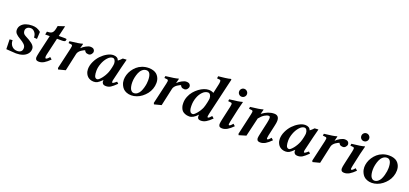

<svg xmlns="http://www.w3.org/2000/svg" viewBox="30 -1711 5842 2744"><g transform="rotate(20 2950.5 -339.0)"><path d="M211.9 9.8Q185.5 9.8 135.3 4.9Q85 0 62 0L58.1 -147.9L102.1 -151.9Q102.1 -95.7 133.8 -62.3Q165.5 -28.8 215.8 -28.8Q248.5 -28.8 270.3 -45.4Q292 -62 292 -99.1Q292 -130.4 266.6 -155Q241.2 -179.7 200.2 -203.1Q149.4 -232.4 128.7 -256.3Q107.9 -280.3 107.9 -312Q107.9 -353.5 134 -384Q160.2 -414.6 202.1 -429.2Q244.1 -443.8 295.9 -443.8Q335.4 -443.8 366 -433.1Q396.5 -422.4 429.2 -396L423.8 -287.1L377 -291Q377 -338.9 350.1 -370.4Q323.2 -401.9 290 -401.9Q254.9 -401.9 234.4 -383.8Q213.9 -365.7 213.9 -337.9Q213.9 -292.5 255.9 -271Q328.6 -234.9 368.9 -201.7Q409.2 -168.5 409.2 -129.9Q409.2 -85.4 382.1 -53.2Q355 -21 311 -5.6Q267.1 9.8 211.9 9.8Z M519 -119.1 581.1 -387.2H512.2L522 -434.1Q537.6 -434.1 549.8 -435.5Q562 -437 571.8 -439Q581.5 -440.9 589.1 -446.3Q596.7 -451.7 602.5 -456.1Q608.4 -460.4 613 -470Q617.7 -479.5 620.8 -486.3Q624 -493.2 627.4 -507.6Q630.9 -522 632.8 -532Q634.8 -542 638.2 -561L740.2 -595.2L702.1 -434.1H794.9Q822.8 -434.1 822.8 -424.8L817.9 -402.8Q816.4 -395.5 801.8 -391.4Q787.1 -387.2 771 -387.2H691.9L630.9 -125Q624.5 -97.2 627 -82Q629.4 -66.9 638.2 -66.9Q646.5 -66.9 660.6 -78.1Q674.8 -89.4 689.9 -108.9L721.2 -82Q673.8 -34.2 636 -12.2Q598.1 9.8 560.1 9.8Q541.5 9.8 529.5 5.1Q517.6 0.5 512.7 -8.1Q507.8 -16.6 506.3 -23.4Q504.9 -30.3 504.9 -39.1Q504.9 -54.2 519 -119.1Z M1050.8 -375Q1075.7 -400.9 1115 -422.4Q1154.3 -443.8 1180.7 -443.8Q1216.8 -443.8 1232.7 -428.7Q1248.5 -413.6 1248.5 -393.1Q1248.5 -371.1 1231.2 -351.6Q1213.9 -332 1190.4 -332Q1174.8 -332 1162.8 -335.7Q1150.9 -339.4 1143.8 -346.2Q1136.7 -353 1133.1 -358.4Q1129.4 -363.8 1126.5 -371.1Q1118.2 -368.7 1104.7 -361.8Q1091.3 -355 1073.7 -343.5Q1056.2 -332 1042 -314.7Q1027.8 -297.4 1023.4 -278.8L963.9 -7.8L856.4 20L847.7 0L921.4 -319.8Q927.7 -345.7 927.7 -358.9Q927.7 -379.9 909.7 -381.8L867.7 -386.2L871.6 -416Q1019 -432.1 1061.5 -446.8Q1067.4 -446.8 1067.4 -443.8L1049.8 -376Z M1550.3 -194.8Q1563.5 -230.5 1572.3 -272.9Q1581.1 -315.4 1581.1 -331.1Q1581.1 -361.8 1568.1 -383.3Q1555.2 -404.8 1534.2 -404.8Q1496.1 -404.8 1458.7 -362.8Q1421.4 -320.8 1399.4 -261.7Q1377.4 -202.6 1377.4 -150.9Q1377.4 -127.4 1379.2 -110.4Q1380.9 -93.3 1385.7 -75.9Q1390.6 -58.6 1401.1 -49.3Q1411.6 -40 1427.2 -40Q1448.7 -40 1487.5 -87.4Q1526.4 -134.8 1550.3 -194.8ZM1517.1 -39.1Q1517.1 -51.8 1518.1 -58.1L1516.1 -59.1Q1470.7 -15.6 1447.3 -2.9Q1423.8 9.8 1393.1 9.8Q1363.3 9.8 1339.1 0.2Q1314.9 -9.3 1299.6 -23.9Q1284.2 -38.6 1273.9 -57.9Q1263.7 -77.1 1259.5 -95.7Q1255.4 -114.3 1255.4 -131.8Q1255.4 -188.5 1282.5 -246.6Q1309.6 -304.7 1350.1 -347.2Q1390.6 -389.6 1439.7 -416.7Q1488.8 -443.8 1531.2 -443.8Q1598.1 -443.8 1615.2 -392.1Q1644.5 -412.6 1672.4 -443.8L1727.1 -446.8Q1729 -446.8 1729 -443.8L1697.3 -320.8L1650.4 -125Q1643.1 -99.1 1643.1 -83Q1643.1 -66.9 1652.3 -66.9Q1666 -66.9 1709.5 -105L1734.4 -82Q1679.2 -27.8 1648.2 -9Q1617.2 9.8 1579.1 9.8Q1545.4 9.8 1531.2 -5.6Q1517.1 -21 1517.1 -39.1Z M1987.8 -33.2Q2017.1 -33.2 2041.3 -52Q2065.4 -70.8 2079.3 -98.6Q2093.3 -126.5 2102.8 -160.6Q2112.3 -194.8 2116 -222.4Q2119.6 -250 2119.6 -272Q2119.6 -402.8 2049.8 -402.8Q2015.1 -402.8 1988 -379.6Q1960.9 -356.4 1945.8 -320.1Q1930.7 -283.7 1922.9 -245.8Q1915 -208 1915 -172.9Q1915 -137.7 1920.7 -111.1Q1926.3 -84.5 1934.1 -70.3Q1941.9 -56.2 1952.4 -47.1Q1962.9 -38.1 1971.2 -35.6Q1979.5 -33.2 1987.8 -33.2ZM1788.6 -165Q1788.6 -201.7 1800 -240.2Q1811.5 -278.8 1835.4 -315.2Q1859.4 -351.6 1892.1 -380.4Q1924.8 -409.2 1970.7 -426.5Q2016.6 -443.8 2068.8 -443.8Q2108.9 -443.8 2140.1 -433.6Q2171.4 -423.3 2190.4 -406.7Q2209.5 -390.1 2221.9 -367.9Q2234.4 -345.7 2239 -324Q2243.7 -302.2 2243.7 -278.8Q2243.7 -232.9 2227.8 -188.5Q2211.9 -144 2184.1 -108.9Q2156.2 -73.7 2120.8 -46.6Q2085.4 -19.5 2044.4 -4.9Q2003.4 9.8 1962.9 9.8Q1922.4 9.8 1890.1 -3.4Q1857.9 -16.6 1839.4 -35.9Q1820.8 -55.2 1808.8 -80.1Q1796.9 -105 1792.7 -125.7Q1788.6 -146.5 1788.6 -165Z M2508.8 -375Q2533.7 -400.9 2573 -422.4Q2612.3 -443.8 2638.7 -443.8Q2674.8 -443.8 2690.7 -428.7Q2706.5 -413.6 2706.5 -393.1Q2706.5 -371.1 2689.2 -351.6Q2671.9 -332 2648.4 -332Q2632.8 -332 2620.8 -335.7Q2608.9 -339.4 2601.8 -346.2Q2594.7 -353 2591.1 -358.4Q2587.4 -363.8 2584.5 -371.1Q2576.2 -368.7 2562.7 -361.8Q2549.3 -355 2531.7 -343.5Q2514.2 -332 2500 -314.7Q2485.8 -297.4 2481.4 -278.8L2421.9 -7.8L2314.5 20L2305.7 0L2379.4 -319.8Q2385.7 -345.7 2385.7 -358.9Q2385.7 -379.9 2367.7 -381.8L2325.7 -386.2L2329.6 -416Q2477.1 -432.1 2519.5 -446.8Q2525.4 -446.8 2525.4 -443.8L2507.8 -376Z M3033.2 -332Q3033.2 -362.8 3019.5 -383.8Q3005.9 -404.8 2984.4 -404.8Q2940.9 -404.8 2903.3 -366.5Q2865.7 -328.1 2845 -270.5Q2824.2 -212.9 2824.2 -153.8Q2824.2 -138.2 2824.7 -126.7Q2825.2 -115.2 2827.1 -100.8Q2829.1 -86.4 2833 -76.4Q2836.9 -66.4 2842.8 -57.4Q2848.6 -48.3 2858.6 -43.7Q2868.7 -39.1 2881.3 -39.1Q2899.9 -39.1 2938 -83.5Q2976.1 -127.9 2998.5 -180.2Q3011.7 -215.3 3022.5 -266.4Q3033.2 -317.4 3033.2 -332ZM3208.5 -583 3101.6 -125Q3094.2 -93.3 3094.2 -83Q3094.2 -66.9 3103.5 -66.9Q3120.1 -66.9 3154.3 -108.9L3185.5 -82Q3138.2 -34.2 3100.1 -12.2Q3062 9.8 3023.4 9.8Q3005.4 9.8 2993.4 4.9Q2981.4 0 2976.6 -8.3Q2971.7 -16.6 2970 -23.4Q2968.3 -30.3 2968.3 -39.1Q2968.3 -50.3 2970.2 -60.1L2968.3 -61Q2905.3 9.8 2846.2 9.8Q2808.1 9.8 2779.8 -2.2Q2751.5 -14.2 2736.8 -30.5Q2722.2 -46.9 2713.6 -70.1Q2705.1 -93.3 2703.1 -109.6Q2701.2 -126 2701.2 -144Q2701.2 -193.4 2720 -240.7Q2738.8 -288.1 2769 -324Q2799.3 -359.9 2836.4 -387.5Q2873.5 -415 2911.4 -429.4Q2949.2 -443.8 2981.4 -443.8Q3023.4 -443.8 3056.2 -424.8L3085.4 -557.1Q3092.3 -587.9 3092.3 -606.9Q3092.3 -622.6 3087.2 -628.7Q3082 -634.8 3071.3 -634.8L3040.5 -637.2Q3035.2 -637.2 3035.2 -642.1L3039.6 -671.9Q3078.6 -674.8 3140.9 -683.1Q3203.1 -691.4 3221.2 -698.2Q3233.4 -698.2 3233.4 -688Q3223.1 -647.9 3208.5 -583Z M3454.1 -630.9Q3478.5 -630.9 3496.3 -613.3Q3514.2 -595.7 3514.2 -570.8Q3514.2 -546.4 3496.3 -528.8Q3478.5 -511.2 3454.1 -511.2Q3429.2 -511.2 3412.1 -528.6Q3395 -545.9 3395 -570.8Q3395 -595.7 3412.1 -613.3Q3429.2 -630.9 3454.1 -630.9ZM3467.8 -325.2 3423.8 -125Q3417 -91.8 3417 -83Q3417 -66.9 3425.8 -66.9Q3444.3 -66.9 3477.1 -108.9L3507.8 -82Q3460.4 -34.2 3422.4 -12.2Q3384.3 9.8 3346.2 9.8Q3328.1 9.8 3316.4 5.1Q3304.7 0.5 3299.8 -8.1Q3294.9 -16.6 3293.5 -23.4Q3292 -30.3 3292 -39.1Q3292 -63 3305.2 -119.1L3350.1 -319.8Q3356 -346.7 3356 -358.9Q3356 -379.9 3337.9 -381.8L3295.9 -386.2L3299.8 -416Q3449.7 -432.1 3492.2 -446.8Q3498 -446.8 3498 -443.8Q3480 -376 3467.8 -325.2Z M3795.4 -375Q3886.2 -443.8 3976.6 -443.8Q4051.8 -443.8 4051.8 -361.8Q4051.8 -333.5 4040.5 -285.2L4004.4 -123Q3998.5 -94.7 3998.5 -81.1Q3998.5 -64.9 4006.8 -64.9Q4024.9 -64.9 4057.6 -106.9L4088.9 -80.1Q4041.5 -31.7 4003.7 -9.8Q3965.8 12.2 3927.7 12.2Q3909.2 12.2 3897.2 7.3Q3885.3 2.4 3880.4 -6.1Q3875.5 -14.6 3874 -21.5Q3872.6 -28.3 3872.6 -37.1Q3872.6 -56.6 3886.7 -117.2L3922.9 -279.8Q3934.6 -335 3934.6 -356Q3934.6 -373 3929.9 -380.6Q3925.3 -388.2 3913.6 -388.2Q3886.7 -388.2 3850.1 -366Q3813.5 -343.8 3776.9 -297.9L3709.5 -12.2L3601.6 20L3593.8 0L3666.5 -319.8Q3672.9 -349.1 3672.9 -358.9Q3672.9 -379.9 3654.8 -381.8L3612.8 -386.2L3616.7 -416Q3763.7 -432.1 3806.6 -446.8Q3812.5 -446.8 3812.5 -443.8L3794.4 -376Z M4467.3 -194.8Q4480.5 -230.5 4489.3 -272.9Q4498 -315.4 4498 -331.1Q4498 -361.8 4485.1 -383.3Q4472.2 -404.8 4451.2 -404.8Q4413.1 -404.8 4375.7 -362.8Q4338.4 -320.8 4316.4 -261.7Q4294.4 -202.6 4294.4 -150.9Q4294.4 -127.4 4296.1 -110.4Q4297.9 -93.3 4302.7 -75.9Q4307.6 -58.6 4318.1 -49.3Q4328.6 -40 4344.2 -40Q4365.7 -40 4404.5 -87.4Q4443.4 -134.8 4467.3 -194.8ZM4434.1 -39.1Q4434.1 -51.8 4435.1 -58.1L4433.1 -59.1Q4387.7 -15.6 4364.3 -2.9Q4340.8 9.8 4310.1 9.8Q4280.3 9.8 4256.1 0.2Q4231.9 -9.3 4216.6 -23.9Q4201.2 -38.6 4190.9 -57.9Q4180.7 -77.1 4176.5 -95.7Q4172.4 -114.3 4172.4 -131.8Q4172.4 -188.5 4199.5 -246.6Q4226.6 -304.7 4267.1 -347.2Q4307.6 -389.6 4356.7 -416.7Q4405.8 -443.8 4448.2 -443.8Q4515.1 -443.8 4532.2 -392.1Q4561.5 -412.6 4589.4 -443.8L4644 -446.8Q4646 -446.8 4646 -443.8L4614.3 -320.8L4567.4 -125Q4560.1 -99.1 4560.1 -83Q4560.1 -66.9 4569.3 -66.9Q4583 -66.9 4626.5 -105L4651.4 -82Q4596.2 -27.8 4565.2 -9Q4534.2 9.8 4496.1 9.8Q4462.4 9.8 4448.2 -5.6Q4434.1 -21 4434.1 -39.1Z M4918.9 -375Q4943.8 -400.9 4983.2 -422.4Q5022.5 -443.8 5048.8 -443.8Q5085 -443.8 5100.8 -428.7Q5116.7 -413.6 5116.7 -393.1Q5116.7 -371.1 5099.4 -351.6Q5082 -332 5058.6 -332Q5043 -332 5031 -335.7Q5019 -339.4 5012 -346.2Q5004.9 -353 5001.2 -358.4Q4997.6 -363.8 4994.6 -371.1Q4986.3 -368.7 4972.9 -361.8Q4959.5 -355 4941.9 -343.5Q4924.3 -332 4910.2 -314.7Q4896 -297.4 4891.6 -278.8L4832 -7.8L4724.6 20L4715.8 0L4789.6 -319.8Q4795.9 -345.7 4795.9 -358.9Q4795.9 -379.9 4777.8 -381.8L4735.8 -386.2L4739.7 -416Q4887.2 -432.1 4929.7 -446.8Q4935.5 -446.8 4935.5 -443.8L4918 -376Z M5312.5 -630.9Q5336.9 -630.9 5354.7 -613.3Q5372.6 -595.7 5372.6 -570.8Q5372.6 -546.4 5354.7 -528.8Q5336.9 -511.2 5312.5 -511.2Q5287.6 -511.2 5270.5 -528.6Q5253.4 -545.9 5253.4 -570.8Q5253.4 -595.7 5270.5 -613.3Q5287.6 -630.9 5312.5 -630.9ZM5326.2 -325.2 5282.2 -125Q5275.4 -91.8 5275.4 -83Q5275.4 -66.9 5284.2 -66.9Q5302.7 -66.9 5335.4 -108.9L5366.2 -82Q5318.8 -34.2 5280.8 -12.2Q5242.7 9.8 5204.6 9.8Q5186.5 9.8 5174.8 5.1Q5163.1 0.5 5158.2 -8.1Q5153.3 -16.6 5151.9 -23.4Q5150.4 -30.3 5150.4 -39.1Q5150.4 -63 5163.6 -119.1L5208.5 -319.8Q5214.4 -346.7 5214.4 -358.9Q5214.4 -379.9 5196.3 -381.8L5154.3 -386.2L5158.2 -416Q5308.1 -432.1 5350.6 -446.8Q5356.4 -446.8 5356.4 -443.8Q5338.4 -376 5326.2 -325.2Z M5645 -33.2Q5674.3 -33.2 5698.5 -52Q5722.7 -70.8 5736.6 -98.6Q5750.5 -126.5 5760 -160.6Q5769.5 -194.8 5773.2 -222.4Q5776.9 -250 5776.9 -272Q5776.9 -402.8 5707 -402.8Q5672.4 -402.8 5645.3 -379.6Q5618.2 -356.4 5603 -320.1Q5587.9 -283.7 5580.1 -245.8Q5572.3 -208 5572.3 -172.9Q5572.3 -137.7 5577.9 -111.1Q5583.5 -84.5 5591.3 -70.3Q5599.1 -56.2 5609.6 -47.1Q5620.1 -38.1 5628.4 -35.6Q5636.7 -33.2 5645 -33.2ZM5445.8 -165Q5445.8 -201.7 5457.3 -240.2Q5468.8 -278.8 5492.7 -315.2Q5516.6 -351.6 5549.3 -380.4Q5582 -409.2 5627.9 -426.5Q5673.8 -443.8 5726.1 -443.8Q5766.1 -443.8 5797.4 -433.6Q5828.6 -423.3 5847.7 -406.7Q5866.7 -390.1 5879.2 -367.9Q5891.6 -345.7 5896.2 -324Q5900.9 -302.2 5900.9 -278.8Q5900.9 -232.9 5885 -188.5Q5869.1 -144 5841.3 -108.9Q5813.5 -73.7 5778.1 -46.6Q5742.7 -19.5 5701.7 -4.9Q5660.6 9.8 5620.1 9.8Q5579.6 9.8 5547.4 -3.4Q5515.1 -16.6 5496.6 -35.9Q5478 -55.2 5466.1 -80.1Q5454.1 -105 5450 -125.7Q5445.8 -146.5 5445.8 -165Z"/></g></svg>

Font: Linux Libertine
Style: Bold Italic
Weight: 700
Italic angle: -11.5°
Designer: Philipp H. Poll
Foundry: Philipp H. Poll
Version: Version 4.0.5